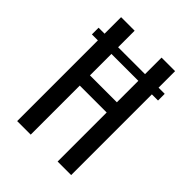

<svg xmlns="http://www.w3.org/2000/svg" viewBox="-176 -682 772 772"><g transform="rotate(45 210.5 -295.5)"><path d="M57 0V-591H134V-337H287V-591H364V0H287V-279H134V0ZM23 -459V-497H399V-459Z"/></g></svg>

Font: Alumni Sans Medium
Style: Regular
Weight: 500
Designer: Robert E. Leuschke
Foundry: Robert E. Leuschke
Version: Version 1.018